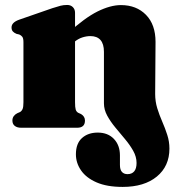

<svg xmlns="http://www.w3.org/2000/svg" viewBox="-20 -515 711 774"><path d="M282.5 -463.5V-103Q282.5 -82 285.2 -73.2Q288 -64.5 295 -60.5L307 -55Q322.5 -45.5 322.5 -29Q322.5 0 291 0H65.5Q49 0 39.5 -7.5Q30 -15 30 -29Q30 -39 35.2 -46.5Q40.5 -54 49.5 -58.5L61 -63.5Q68 -68 71.2 -76Q74.5 -84 74.5 -103V-344.5Q74.5 -360.5 70 -366.5Q65.5 -372.5 57.5 -376L46.5 -378.5Q37 -382.5 31.8 -388.2Q26.5 -394 26.5 -404.5Q26.5 -424.5 57 -435.5L191 -482Q211.5 -488.5 223.8 -491.8Q236 -495 251 -495Q265 -495 273.8 -486.2Q282.5 -477.5 282.5 -463.5ZM399 -98.5V-306Q399 -338 385 -353.8Q371 -369.5 344.5 -369.5Q328.5 -369.5 311.5 -364Q294.5 -358.5 278.5 -345L260.5 -329L230.5 -360L253.5 -381Q321.5 -443 373.2 -468.8Q425 -494.5 467.5 -494.5Q530 -494.5 568.5 -455.2Q607 -416 607 -346L605.5 -136.5Q605.5 -106 614 -78.5Q622.5 -51 634 -24.8Q645.5 1.5 654.2 28.5Q663 55.5 663 84Q663 155 612.2 196.8Q561.5 238.5 474.5 238.5Q411 238.5 369.2 220.2Q327.5 202 306.8 172Q286 142 286 107Q286 63.5 310.5 41.5Q335 19.5 374 19.5Q415 19.5 439.2 45Q463.5 70.5 463.5 111.5V150Q463.5 169 471.5 178Q479.5 187 494 187Q511.5 187 521 175.8Q530.5 164.5 530.5 142Q530.5 117 517 93Q503.5 69 484 45.8Q464.5 22.5 445 -1Q425.5 -24.5 412.2 -48.8Q399 -73 399 -98.5Z"/></svg>

Font: Fraunces Black
Style: Regular
Weight: 900
Version: Version 1.000;[b76b70a41]